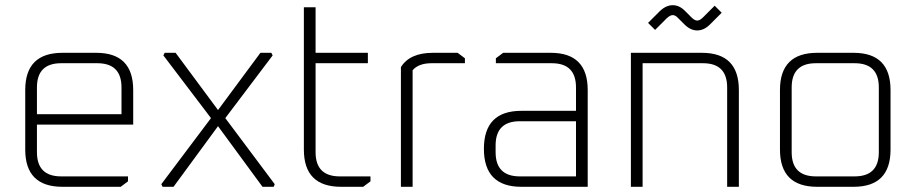

<svg xmlns="http://www.w3.org/2000/svg" viewBox="-20 -718 3520 738"><path d="M77 -143V-372Q77 -515 220 -515H350Q492 -515 492 -372V-239H122V-133Q122 -40 215 -40H472V-21L444 0H220Q77 0 77 -143ZM122 -279H447V-382Q447 -475 354 -475H215Q122 -475 122 -382Z M600 -10 791 -264 608 -505 613 -515H655L818 -295L981 -515H1023L1028 -505L846 -264L1036 -10L1032 0H989L818 -233L647 0H605Z M1148 -143V-690H1193V-515H1394V-475H1193V-133Q1193 -40 1286 -40H1404V-21L1376 0H1291Q1148 0 1148 -143Z M1521 0V-460Q1555 -515 1644 -515H1739L1767 -494V-475H1639Q1589 -475 1566 -448V0Z M1984 0Q1840 0 1840 -146Q1840 -292 1984 -292H2194V-382Q2194 -475 2101 -475H1886V-494L1914 -515H2097Q2239 -515 2239 -372V0ZM1885 -133Q1885 -40 1978 -40H2194V-252H1978Q1885 -252 1885 -159Z M2405 0V-515H2678Q2820 -515 2820 -372V0H2775V-382Q2775 -475 2682 -475H2450V0ZM2471 -630 2516 -675Q2540 -698 2566 -698Q2592 -698 2614 -675L2638 -651Q2650 -639 2660 -639Q2670 -639 2682 -651L2727 -696L2754 -669L2709 -624Q2686 -601 2660 -601Q2634 -601 2611 -624L2587 -648Q2576 -660 2566 -660Q2556 -660 2543 -648L2498 -603Z M2978 -143V-372Q2978 -515 3121 -515H3261Q3403 -515 3403 -372V-143Q3403 0 3261 0H3121Q2978 0 2978 -143ZM3023 -133Q3023 -40 3116 -40H3265Q3358 -40 3358 -133V-382Q3358 -475 3265 -475H3116Q3023 -475 3023 -382Z"/></svg>

Font: Oxanium ExtraLight
Style: Regular
Weight: 200
Designer: Severin Meyer
Version: Version 2.000